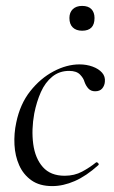

<svg xmlns="http://www.w3.org/2000/svg" viewBox="-20 -617 385 650"><path d="M157 13Q114 13 86.5 -6.5Q59 -26 45 -57.5Q31 -89 29 -127Q27 -165 35 -202Q48 -265 82.5 -308.5Q117 -352 161.5 -375.5Q206 -399 249 -399Q273 -399 293.5 -391.5Q314 -384 325.5 -371Q337 -358 335 -340Q334 -327 326 -317.5Q318 -308 302 -308Q288 -308 279.5 -317Q271 -326 266 -340Q263 -352 251 -364.5Q239 -377 214 -377Q181 -377 157 -357.5Q133 -338 118.5 -305.5Q104 -273 96 -233Q86 -178 92.5 -129.5Q99 -81 125 -51.5Q151 -22 199 -22Q232 -22 258 -36Q284 -50 305 -67Q308 -69 312 -65Q316 -61 313 -58Q272 -21 233 -4Q194 13 157 13ZM258 -513Q238 -513 226.5 -524Q215 -535 215 -556Q215 -575 226.5 -586Q238 -597 258 -597Q279 -597 289.5 -586Q300 -575 300 -556Q300 -513 258 -513Z"/></svg>

Font: Cormorant
Style: Italic
Weight: 400
Italic angle: -10°
Designer: Christian Thalmann (Catharsis Fonts)
Foundry: Catharsis Fonts
Version: Version 4.000